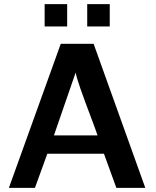

<svg xmlns="http://www.w3.org/2000/svg" viewBox="-20 -909 756 929"><path d="M196 -781V-889H305V-781ZM402 -781V-889H511V-781ZM23 0 274 -697H433L683 0H543L483 -165H209L149 0ZM241 -254H452Q443 -281 415 -355Q387 -429 369 -480.5Q351 -532 346 -558Z"/></svg>

Font: Coval
Style: Bold
Weight: 700
Foundry: Context Ltd
Version: Version 001.000